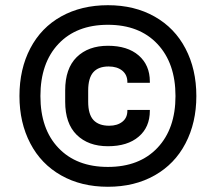

<svg xmlns="http://www.w3.org/2000/svg" viewBox="-20 -713 824 742"><path d="M97.2 -158.7Q55.2 -238.8 55.2 -341.8Q55.2 -446.3 97.2 -526.4Q139.2 -606.4 216.3 -649.4Q294.4 -692.9 397 -692.9Q500 -692.9 577.6 -648.9Q655.3 -605 696.8 -525.4Q738.8 -445.3 738.8 -341.8Q738.8 -238.8 696.8 -158.7Q655.3 -79.1 577.6 -35.2Q500 8.8 397 8.8Q293.9 8.8 216.3 -35.2Q138.7 -79.1 97.2 -158.7ZM658.2 -341.8Q658.2 -468.8 588.4 -543Q518.6 -617.2 397 -617.2Q275.4 -617.2 205.6 -543Q136.2 -469.2 136.2 -341.8Q136.2 -214.4 205.6 -141.6Q275.4 -67.9 397 -67.9Q518.6 -67.9 588.4 -141.6Q658.2 -215.3 658.2 -341.8ZM276.4 -191.9Q231.9 -235.8 231.9 -319.8V-363.8Q231.9 -448.2 276.4 -492.2Q321.3 -536.1 397 -536.1Q472.7 -536.1 515.6 -499Q559.1 -461.4 559.1 -397.9V-393.1H472.2V-396Q472.2 -423.8 452.6 -439.9Q432.6 -456.1 399.9 -456.1Q360.4 -456.1 340.8 -434.1Q320.8 -411.6 320.8 -362.8V-319.8Q320.8 -271 341.3 -249Q361.8 -227.1 401.9 -227.1Q433.6 -227.1 453.1 -242.7Q472.2 -257.8 472.2 -285.2V-288.1H559.1V-285.2Q559.1 -221.2 515.6 -184.6Q472.7 -147.9 397 -147.9Q321.3 -147.9 276.4 -191.9Z"/></svg>

Font: D-DIN Exp
Style: DINExp-Bold
Weight: 700
Width: 7
Designer: Charles Nix
Foundry: Datto Inc.
Version: Version 1.00